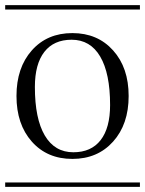

<svg xmlns="http://www.w3.org/2000/svg" viewBox="-29 -728 565 748"><path d="M-8.8 -708H516.1V-690.9H-8.8ZM-8.8 -17.1H516.1V0H-8.8ZM399.9 -318.8Q399.9 -442.4 361.3 -507.8Q322.8 -573.2 250 -573.2Q180.7 -573.2 143.8 -525.9Q106.9 -478.5 106.9 -389.2Q106.9 -265.6 145.5 -200.2Q184.1 -134.8 256.8 -134.8Q326.2 -134.8 363 -182.1Q399.9 -229.5 399.9 -318.8ZM95 -176.3Q35.2 -243.7 35.2 -354Q35.2 -464.4 95 -531.7Q154.8 -599.1 252.9 -599.1Q351.1 -599.1 411.6 -531.7Q472.2 -464.4 472.2 -354Q472.2 -243.7 411.6 -176.3Q351.1 -108.9 252.9 -108.9Q154.8 -108.9 95 -176.3Z"/></svg>

Font: FoglihtenFr01
Style: Regular
Weight: 500
Version: Version 0.68